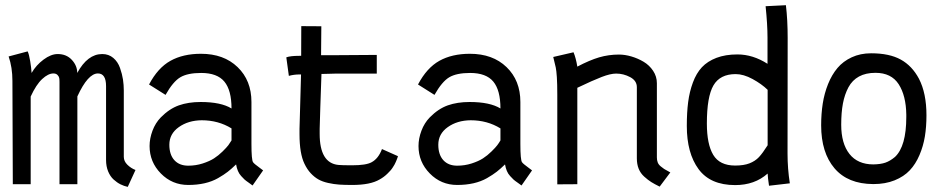

<svg xmlns="http://www.w3.org/2000/svg" viewBox="-20 -709 3663 739"><path d="M373.5 -501Q398.4 -501 416 -486.1Q433.6 -471.2 441.9 -447.5Q450.2 -423.8 453.4 -402.8Q456.5 -381.8 456.5 -360.8V-105.5Q456.5 -88.4 470.2 -75Q483.9 -61.5 501.5 -54.7L471.7 10.3Q457.5 7.3 443.8 0.5Q430.2 -6.3 417.2 -18.1Q404.3 -29.8 396.2 -49.3Q388.2 -68.8 388.2 -93.3V-94.2V-371.1V-377.4Q388.2 -426.3 356.9 -426.3Q318.4 -426.3 277.8 -337.9V0H209V-393.6Q209 -402.8 208 -408.7Q207 -414.6 201.4 -420.4Q195.8 -426.3 185.5 -426.3Q165.5 -426.3 142.3 -404.8Q119.1 -383.3 98.1 -337.4V0H29.3L27.8 -397.9Q27.8 -449.7 13.2 -491.7L86.4 -511.2Q91.8 -500.5 96.2 -473.6Q100.6 -446.8 101.6 -428.2Q119.1 -458.5 147.7 -479.7Q176.3 -501 202.1 -501Q235.8 -501 256.6 -478.5Q277.3 -456.1 277.3 -428.2Q316.9 -501 373.5 -501Z M631.8 -151.9Q631.8 -113.8 651.1 -92.5Q670.4 -71.3 704.6 -71.3Q733.4 -71.3 760 -79.8Q786.6 -88.4 803.7 -99.4Q820.8 -110.4 836.7 -126Q852.5 -141.6 858.9 -150.1Q865.2 -158.7 871.1 -168.5V-214.8Q820.3 -246.1 756.3 -246.1Q704.6 -245.6 668.2 -219.7Q631.8 -193.8 631.8 -151.9ZM947.8 -155.3Q947.8 -92.8 954.1 -84.5Q957 -80.6 963.1 -75.7Q969.2 -70.8 978.8 -63.7Q988.3 -56.6 992.7 -53.2L952.1 4.9Q948.7 2 937.3 -5.9Q925.8 -13.7 920.9 -18.3Q916 -22.9 908.2 -31.5Q900.4 -40 895.8 -51Q891.1 -62 888.7 -76.2Q871.1 -59.1 856.7 -47.9Q842.3 -36.6 819.3 -23.4Q796.4 -10.3 767.6 -3.7Q738.8 2.9 704.6 2.9Q642.6 2.9 599.1 -41.3Q555.7 -85.4 555.7 -147Q555.7 -175.8 566.9 -205.8Q578.1 -235.8 599.1 -257.3Q631.8 -290.5 668.5 -303.5Q705.1 -316.4 752.4 -316.4Q830.6 -316.4 871.1 -291.5Q871.1 -361.8 843.5 -395Q815.9 -428.2 754.4 -428.2Q702.1 -428.2 674.1 -411.6Q646 -395 617.2 -343.8L553.7 -383.8Q587.4 -447.8 636 -474.9Q684.6 -502 753.4 -502Q841.3 -502 894.5 -450.7Q947.8 -399.4 947.8 -316.4Z M1210.4 -213.4V-193.8Q1210.4 -81.5 1282.2 -74.2Q1295.4 -72.8 1335 -72.8Q1389.2 -72.8 1410.2 -84.5Q1436.5 -98.6 1450.2 -135.3L1511.7 -107.9Q1511.7 -107.4 1510 -102.3Q1508.3 -97.2 1507.1 -94.5Q1505.9 -91.8 1503.4 -85.7Q1501 -79.6 1498.3 -75.2Q1495.6 -70.8 1491.5 -64.2Q1487.3 -57.6 1482.4 -52.2Q1477.5 -46.9 1471.4 -40.8Q1465.3 -34.7 1457.5 -28.8Q1449.7 -22.9 1440.9 -18.1Q1405.3 2.9 1335.9 2.9Q1306.2 2.9 1285.4 1.5Q1264.6 0 1242.7 -4.9Q1220.7 -9.8 1205.3 -18.6Q1189.9 -27.3 1176 -42.2Q1162.1 -57.1 1151.9 -78.6Q1132.8 -117.7 1132.8 -192.4V-213.4Q1133.8 -239.7 1135.5 -308.6Q1137.2 -377.4 1138.7 -422.4H1131.8Q1111.8 -422.4 1091.8 -417L1082 -488.3Q1097.7 -494.1 1131.8 -494.1H1139.2Q1139.2 -511.2 1139.4 -551.3Q1139.6 -591.3 1139.6 -608.4L1216.8 -607.9Q1216.8 -563 1215.8 -496.6H1275.4L1421.4 -497.6H1430.2V-425.8H1275.4Q1264.2 -425.8 1246.3 -425Q1228.5 -424.3 1217.3 -424.3Q1214.8 -366.7 1212.9 -297.1Q1210.9 -227.5 1210.4 -213.4Z M1667 -151.9Q1667 -113.8 1686.3 -92.5Q1705.6 -71.3 1739.7 -71.3Q1768.6 -71.3 1795.2 -79.8Q1821.8 -88.4 1838.9 -99.4Q1856 -110.4 1871.8 -126Q1887.7 -141.6 1894 -150.1Q1900.4 -158.7 1906.2 -168.5V-214.8Q1855.5 -246.1 1791.5 -246.1Q1739.7 -245.6 1703.4 -219.7Q1667 -193.8 1667 -151.9ZM1982.9 -155.3Q1982.9 -92.8 1989.3 -84.5Q1992.2 -80.6 1998.3 -75.7Q2004.4 -70.8 2013.9 -63.7Q2023.4 -56.6 2027.8 -53.2L1987.3 4.9Q1983.9 2 1972.4 -5.9Q1960.9 -13.7 1956.1 -18.3Q1951.2 -22.9 1943.4 -31.5Q1935.5 -40 1930.9 -51Q1926.3 -62 1923.8 -76.2Q1906.2 -59.1 1891.8 -47.9Q1877.4 -36.6 1854.5 -23.4Q1831.5 -10.3 1802.7 -3.7Q1773.9 2.9 1739.7 2.9Q1677.7 2.9 1634.3 -41.3Q1590.8 -85.4 1590.8 -147Q1590.8 -175.8 1602.1 -205.8Q1613.3 -235.8 1634.3 -257.3Q1667 -290.5 1703.6 -303.5Q1740.2 -316.4 1787.6 -316.4Q1865.7 -316.4 1906.2 -291.5Q1906.2 -361.8 1878.7 -395Q1851.1 -428.2 1789.6 -428.2Q1737.3 -428.2 1709.2 -411.6Q1681.2 -395 1652.3 -343.8L1588.9 -383.8Q1622.6 -447.8 1671.1 -474.9Q1719.7 -502 1788.6 -502Q1876.5 -502 1929.7 -450.7Q1982.9 -399.4 1982.9 -316.4Z M2202.1 -452.6Q2249.5 -477.5 2286.1 -488.3Q2322.8 -499 2362.3 -499Q2385.3 -499 2410.2 -491.7Q2435.1 -484.4 2457.3 -471.2Q2479.5 -458 2493.9 -436.3Q2508.3 -414.6 2508.3 -388.7V-103Q2508.3 -92.3 2511.5 -84Q2514.6 -75.7 2522.9 -68.8Q2531.2 -62 2536.4 -58.6Q2541.5 -55.2 2554.7 -48.3Q2556.2 -47.4 2556.6 -47.1Q2557.1 -46.9 2558.1 -46.4Q2559.1 -45.9 2560.1 -45.4L2519 9.3Q2499 -0.5 2486.6 -8.3Q2474.1 -16.1 2459.7 -29.1Q2445.3 -42 2438.2 -59.6Q2431.2 -77.1 2431.2 -99.6V-373.5Q2431.2 -398.4 2405.5 -412.1Q2379.9 -425.8 2351.6 -425.8Q2329.6 -425.8 2295.9 -412.8Q2262.2 -399.9 2202.1 -371.1V0L2125 0.5V-344.2Q2125 -386.7 2123.3 -411.9Q2121.6 -437 2119.1 -449.2Q2116.7 -461.4 2109.4 -489.7L2187.5 -507.8Q2196.8 -485.4 2202.1 -452.6Z M2700.7 -233.4Q2700.7 -153.8 2725.3 -112.8Q2750 -71.8 2809.6 -71.8Q2842.8 -71.8 2864.7 -80.3Q2886.7 -88.9 2901.1 -104.2Q2915.5 -119.6 2934.6 -149.9V-363.3Q2911.6 -385.7 2876.7 -404.8Q2841.8 -423.8 2811.5 -423.8Q2751.5 -423.8 2726.1 -380.4Q2700.7 -336.9 2700.7 -233.4ZM3011.2 -130.4V-117.7Q3011.2 -60.5 3020 -3.4L2939.9 5.9Q2935.1 -26.4 2934.6 -41Q2884.8 3.4 2809.6 3.4Q2713.9 3.4 2668.7 -58.1Q2623.5 -119.6 2623.5 -224.1Q2623.5 -276.4 2628.7 -316.2Q2633.8 -356 2647 -391.6Q2660.2 -427.2 2681.6 -450.2Q2703.1 -473.1 2737.5 -486.3Q2772 -499.5 2818.4 -499.5Q2877.9 -499.5 2934.1 -463.4V-564.5Q2934.1 -613.8 2926.8 -685.1L3004.9 -689Q3011.7 -633.3 3011.7 -562.5Z M3424.8 -105Q3468.3 -146 3468.3 -258.8Q3468.3 -258.8 3468.3 -267.6Q3467.3 -340.8 3439 -384.8Q3410.6 -428.7 3349.6 -428.7Q3312.5 -428.7 3286.4 -414.6Q3260.3 -400.4 3245.6 -373Q3231 -345.7 3224.4 -310.8Q3217.8 -275.9 3217.8 -229Q3217.8 -156.7 3249.5 -116.5Q3281.2 -76.2 3341.8 -76.2Q3369.6 -76.7 3387.9 -83Q3406.2 -89.4 3424.8 -105ZM3340.8 -0.5Q3243.2 -1 3191.9 -61.3Q3140.6 -121.6 3140.6 -226.6Q3140.6 -271 3146.7 -310.3Q3152.8 -349.6 3167.2 -385.5Q3181.6 -421.4 3203.4 -447.3Q3225.1 -473.1 3258.3 -488.5Q3291.5 -503.9 3333 -503.9Q3403.3 -503.9 3447 -479.7Q3490.7 -455.6 3517.1 -405.8Q3545.9 -350.1 3545.9 -265.1Q3545.9 -221.2 3539.8 -183.8Q3533.7 -146.5 3519 -112.1Q3504.4 -77.6 3481.7 -53.5Q3459 -29.3 3423.3 -14.9Q3387.7 -0.5 3341.8 -0.5Z"/></svg>

Font: FantasqueSansM Nerd Font
Style: Regular
Weight: 400
Monospace: yes
Designer: Jany Belluz
Version: Version 1.8.0 ; ttfautohint (v1.8.2);Nerd Fonts 3.4.0